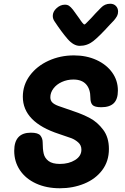

<svg xmlns="http://www.w3.org/2000/svg" viewBox="-20 -1005 666 1026"><path d="M56 -199Q56 -296 145 -296Q184 -296 196 -280.5Q208 -265 208 -244Q208 -208 213.5 -184Q219 -160 239.5 -144.5Q260 -129 300 -129Q348 -129 381.5 -150Q415 -171 415 -205Q415 -229 398 -244Q381 -259 361.5 -266.5Q342 -274 296 -289Q102 -352 102 -488Q102 -551 139.5 -601.5Q177 -652 239.5 -680.5Q302 -709 375 -709Q442 -709 495.5 -684.5Q549 -660 579.5 -617.5Q610 -575 610 -521Q610 -475 588 -453.5Q566 -432 521 -432Q486 -432 474.5 -444Q463 -456 463 -483Q463 -529 440 -554.5Q417 -580 372 -580Q339 -580 310.5 -567Q282 -554 265.5 -532Q249 -510 249 -485Q249 -468 259.5 -457.5Q270 -447 291.5 -439Q313 -431 375 -410Q423 -394 462 -373Q501 -352 531.5 -311.5Q562 -271 562 -209Q562 -143 526 -95.5Q490 -48 430 -23.5Q370 1 300 1Q228 1 172.5 -24.5Q117 -50 86.5 -95.5Q56 -141 56 -199ZM611 -943Q611 -930 605.5 -919.5Q600 -909 589 -896L567 -873Q510 -810 478 -785Q446 -760 406 -760Q373 -760 341 -797Q309 -834 272 -890Q262 -904 262 -920Q262 -943 282.5 -961.5Q303 -980 327 -980Q340 -980 349 -974Q358 -968 370 -953Q383 -936 404 -906Q413 -892 420.5 -883Q428 -874 431 -874Q434 -874 444 -884.5Q454 -895 468 -909Q489 -933 520 -964Q540 -985 569 -985Q588 -985 599.5 -973Q611 -961 611 -943Z"/></svg>

Font: Mali
Style: Bold Italic
Weight: 700
Italic angle: -10°
Version: Version 1.000; ttfautohint (v1.6)